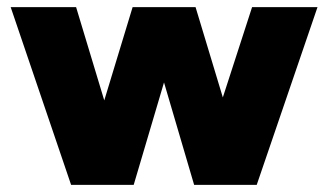

<svg xmlns="http://www.w3.org/2000/svg" viewBox="-20 -520 923 540"><path d="M527 0 689 -500H873L702 0ZM201 0 353 -500H504L356 0ZM180 0 10 -500H194L345 0ZM526 0 379 -500H530L681 0Z"/></svg>

Font: Figtree Light Black
Style: Regular
Weight: 900
Version: Version 2.000